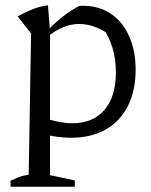

<svg xmlns="http://www.w3.org/2000/svg" viewBox="-20 -515 575 729"><path d="M250 8Q218 8 181.5 2Q145 -4 106 -17L124 -75Q163 -61 195.5 -54Q228 -47 254 -47Q333 -47 376.5 -97.5Q420 -148 420 -240Q420 -290 407 -333.5Q394 -377 367 -414L414 -369Q348 -424 280 -424Q222 -424 162 -377V-400Q190 -430 219 -452.5Q248 -475 280 -492Q284 -493 288 -493Q292 -493 294 -493Q357 -493 402 -462Q447 -431 471 -376Q495 -321 495 -251Q495 -170 465 -111.5Q435 -53 380 -22.5Q325 8 250 8ZM20 194V171Q34 165 49.5 158.5Q65 152 89 148L98 -388L47 -453Q76 -469 104 -480Q132 -491 162 -495L170 -396V150L264 170V194Z"/></svg>

Font: Piazzolla 24pt
Style: Regular
Weight: 400
Designer: Juan Pablo del Peral
Foundry: Huerta Tipografica
Version: Version 2.005